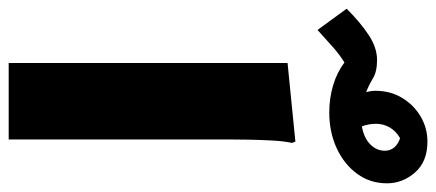

<svg xmlns="http://www.w3.org/2000/svg" viewBox="-347 -703 1004 442"><g transform="rotate(90 155.0 -482.0)"><path d="M79 -642 260 -660 263 -652Q259 -634 257.5 -607Q256 -580 255.5 -552Q255 -524 255 -504V0H79ZM3 -711 -46 -778Q-14 -810 15 -829Q44 -848 72 -848Q99 -848 114.5 -838.5Q130 -829 146 -823Q143 -834 143 -844Q143 -879 159.5 -906Q176 -933 202.5 -948.5Q229 -964 260 -964Q306 -964 331 -935.5Q356 -907 356 -871Q356 -832 334 -802Q312 -772 275 -755Q238 -738 193 -738Q160 -738 130 -747Q100 -756 78 -773Q60 -762 42 -746Q24 -730 3 -711ZM219 -846Q219 -828 225 -813Q252 -818 266.5 -832.5Q281 -847 281 -866Q281 -879 273 -888Q265 -897 252 -901Q235 -891 227 -876.5Q219 -862 219 -846Z"/></g></svg>

Font: Kufam
Style: Bold
Weight: 700
Designer: Wael Morcos, Artur Schmal
Foundry: Original Type
Version: Version 1.300; ttfautohint (v1.8.3)